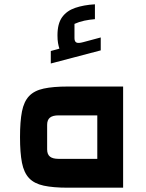

<svg xmlns="http://www.w3.org/2000/svg" viewBox="-20 -872 677 892"><path d="M295 0Q227 0 183 -9.5Q139 -19 115 -44.5Q91 -70 82 -116Q73 -162 73 -235Q73 -308 82 -354Q91 -400 115 -425.5Q139 -451 183 -460.5Q227 -470 295 -470H552V0ZM252 -134H432V-336H252Q225 -336 212 -325.5Q199 -315 199 -292V-178Q199 -155 212 -144.5Q225 -134 252 -134ZM216 -577V-635L256 -646Q252 -658 249.5 -672.5Q247 -687 247 -708Q247 -762 268.5 -792Q290 -822 329.5 -835.5Q369 -849 421 -852V-783Q396 -781 372 -776Q348 -771 326 -761V-695Q326 -679 335 -674.5Q344 -670 366 -676L448 -698V-638Z"/></svg>

Font: Changa SemiBold
Style: Regular
Weight: 600
Designer: Eduardo Rodriguez Tunni
Foundry: Eduardo Rodriguez Tunni
Version: Version 3.002; ttfautohint (v1.8.2)